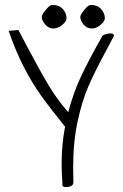

<svg xmlns="http://www.w3.org/2000/svg" viewBox="-20 -725 499 782"><path d="M430 -589Q438 -589 442 -585.5Q446 -582 442 -575Q434 -559 406 -507Q364 -429 339 -371Q314 -313 296 -230Q278 -147 278 -40L279 17Q279 27 270.5 32Q262 37 249 37Q239 37 236.5 34Q234 31 234 25Q234 19 234 16Q231 -23 231 -58Q231 -137 245 -209Q185 -283 147.5 -335.5Q110 -388 77 -452Q44 -516 15 -600Q17 -599 35 -601Q53 -603 55 -603L87 -542Q144 -434 178 -377.5Q212 -321 258 -268Q279 -348 309.5 -412.5Q340 -477 382 -552L395 -575Q395 -580 407 -584.5Q419 -589 430 -589ZM150 -656Q150 -665 166.5 -685Q183 -705 192 -705Q221 -705 236 -688Q251 -671 251 -651Q251 -638 233.5 -623.5Q216 -609 197 -609Q178 -609 164 -625.5Q150 -642 150 -656ZM307 -656Q307 -665 323.5 -685Q340 -705 350 -705Q377 -705 392 -688Q407 -671 407 -651Q407 -638 389.5 -623.5Q372 -609 354 -609Q333 -609 320 -625.5Q307 -642 307 -656Z"/></svg>

Font: Indie Flower
Style: Regular
Weight: 400
Designer: Kimberly Geswein
Foundry: Kimberly Geswein
Version: Version 2.000